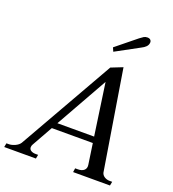

<svg xmlns="http://www.w3.org/2000/svg" viewBox="-198 -1061 1065 1184"><g transform="rotate(20 335.0 -468.5)"><path d="M397 -782 386 -807 518 -914Q532 -925 542 -931Q552 -937 565 -937Q581 -937 587.5 -928Q594 -919 591 -907Q587 -883 550 -865ZM665 -26 660 0H418L422 -26H439Q466 -26 480 -38.5Q494 -51 491 -73L471 -210H202L125 -73Q120 -64 120 -55Q120 -41 132 -33.5Q144 -26 161 -26H179L174 0H-34L-29 -26H-14Q5 -26 27 -36Q49 -46 59 -62L413 -684L489 -714L595 -61Q599 -45 614 -35.5Q629 -26 648 -26ZM465 -250 416 -591 224 -250Z"/></g></svg>

Font: Taviraj
Style: Italic
Weight: 400
Italic angle: -12°
Designer: Katatrad Team
Foundry: CadsonDemak
Version: Version 1.001